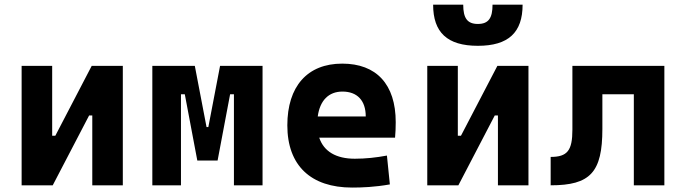

<svg xmlns="http://www.w3.org/2000/svg" viewBox="-20 -803 2970 832"><path d="M73.7 0H208.5L366.2 -302.7H379.9V0H512.2V-517.6H377.4L219.7 -214.8H206.1V-517.6H73.7Z M640.1 0H764.2V-394.5H780.8L835 -107.4H922.9L977.1 -394.5H993.7V0H1117.7V-517.6H933.6L882.8 -252.4H875L824.2 -517.6H640.1Z M1505.9 9.8C1547.9 9.8 1603 7.8 1669.4 -3.9L1656.7 -128.9C1609.4 -120.1 1564.5 -115.2 1517.6 -115.2C1436.5 -115.2 1383.3 -146.5 1363.3 -206.5H1691.9C1693.8 -227.5 1694.8 -249 1694.8 -273.4C1694.8 -438.5 1610.4 -527.3 1462.9 -527.3C1312 -527.3 1225.1 -428.7 1225.1 -259.8C1225.1 -85.9 1326.7 9.8 1505.9 9.8ZM1356.9 -298.3C1366.2 -367.7 1404.3 -406.2 1463.9 -406.2C1527.3 -406.2 1564.9 -368.2 1564.9 -298.3Z M1831.5 0H1966.3L2124 -302.7H2137.7V0H2270V-517.6H2135.3L1977.5 -214.8H1963.9V-517.6H1831.5ZM2050.8 -604.5C2183.1 -604.5 2244.6 -662.1 2244.6 -782.7H2114.3C2114.3 -725.6 2097.7 -699.2 2050.8 -699.2C2004.9 -699.2 1987.3 -724.6 1987.3 -782.7H1856.9C1856.9 -663.1 1917.5 -604.5 2050.8 -604.5Z M2366.2 0C2538.1 0 2590.3 -56.2 2590.3 -244.6V-394.5H2726.6V0H2858.9V-517.6H2460.4V-241.2C2460.4 -150.4 2438.5 -123 2366.2 -123Z"/></svg>

Font: CaskaydiaCove Nerd Font
Style: Bold
Weight: 700
Designer: Aaron Bell
Foundry: Saja Typeworks
Version: Version 2111.1;Nerd Fonts 2.3.0